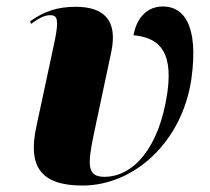

<svg xmlns="http://www.w3.org/2000/svg" viewBox="-20 -564 649 594"><path d="M235 10C398 10 544 -128 572 -319C596 -490 546 -544 484 -544C439 -544 404 -514 393 -455C462 -448 517 -417 498 -279C473 -104 391 -17 303 -17C250 -17 250 -52 270 -148L324 -402C346 -505 298 -543 214 -543C160 -543 118 -530 73 -498L76 -490C106 -512 121 -517 136 -517C158 -517 162 -502 150 -441L92 -170C67 -52 103 10 235 10Z"/></svg>

Font: Noto Serif Display SemiCondensed Black
Style: Italic
Weight: 900
Width: 4
Italic angle: -12°
Designer: Monotype Design Team
Foundry: Monotype Imaging Inc.
Version: Version 2.009